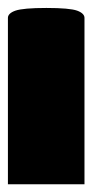

<svg xmlns="http://www.w3.org/2000/svg" viewBox="81 -339 233 485"><g transform="rotate(90 197.5 -96.5)"><path d="M0 -193.4C-7.3 -193.4 -13.7 -187 -18.1 -174.8C-22.5 -162.6 -24.9 -136.7 -24.9 -97.2C-24.9 -57.6 -22.5 -31.7 -18.1 -19C-13.7 -6.3 -7.3 0 0 0H420.4V-193.4Z"/></g></svg>

Font: Estedad Black
Style: Regular
Weight: 900
Designer: Amin Abedi
Version: Version 7.3